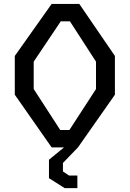

<svg xmlns="http://www.w3.org/2000/svg" viewBox="-20 -750 660 977"><path d="M55.3 -268V-465.3L242.8 -730H383.5L564.7 -465.3V-268L376.8 0H242.8ZM333.2 -88.5 468.5 -297V-436.3L335.8 -641.5H289.2L151.5 -436.3V-297L286.5 -88.5ZM330 -19.7 376.8 0 300.3 79.2V122.3L331.3 143.3H373.7V207.2H309L229.2 156.7V62.8Z"/></svg>

Font: Monaspace Krypton Var ExLight
Style: Regular
Weight: 200
Designer: Riley Cran and the Lettermatic Team
Version: Version 1.200 (Monaspace Krypton Var)